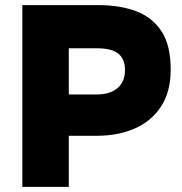

<svg xmlns="http://www.w3.org/2000/svg" viewBox="-20 -728 709 748"><path d="M67 0V-708H364Q447 -708 510 -684.5Q573 -661 609 -606.5Q645 -552 645 -457Q645 -370 607 -312.5Q569 -255 504 -227Q439 -199 357 -199H248V0ZM248 -360H357Q409 -360 438 -385Q467 -410 467 -456Q467 -497 441.5 -518.5Q416 -540 356 -540H248Z"/></svg>

Font: Onest Black
Style: Regular
Weight: 900
Designer: Dmitri Voloshin, Andrey Kudryavtsev
Foundry: Dmitri Voloshin, Andrey Kudryavtsev
Version: Version 1.000;gftools[0.9.33]